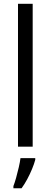

<svg xmlns="http://www.w3.org/2000/svg" viewBox="-20 -780 269 1021"><path d="M153.8 0H75.7V-759.8H153.8ZM167.5 61V69.8Q161.6 91.8 150.4 118.9Q139.2 146 124.8 172.9Q110.4 199.7 94.7 221.2H51.3V209.5Q58.1 192.4 65.7 165.3Q73.2 138.2 79.8 109.9Q86.4 81.5 88.9 61Z"/></svg>

Font: Open Sans SemiCondensed
Style: Regular
Weight: 400
Width: 4
Designer: Monotype Design Team
Foundry: Monotype Imaging Inc.
Version: Version 3.000